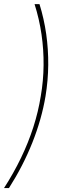

<svg xmlns="http://www.w3.org/2000/svg" viewBox="-36 -784 337 949"><path d="M-16.1 145.5Q31.2 72.3 67.6 -3.2Q104 -78.6 128.7 -155.3Q153.3 -231.9 165.5 -308.6Q178.7 -384.8 179.4 -461.4Q180.2 -538.1 169.2 -614Q158.2 -689.9 134.8 -763.7H159.2Q181.6 -691.4 192.4 -615.7Q203.1 -540 202.4 -462.9Q201.7 -385.7 189 -308.6Q169.9 -194.8 124 -79.3Q78.1 36.1 8.3 145.5Z"/></svg>

Font: Inter 24pt Thin
Style: Italic
Weight: 250
Italic angle: -9.3988°
Version: Version 4.001;git-66647c0bb